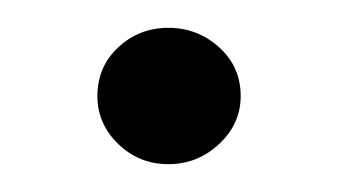

<svg xmlns="http://www.w3.org/2000/svg" viewBox="-20 -349 243 138"><path d="M101 -231Q80 -231 65 -245.5Q50 -260 50 -280Q50 -301 65 -315Q80 -329 101 -329Q122 -329 137.5 -315Q153 -301 153 -280Q153 -260 137.5 -245.5Q122 -231 101 -231Z"/></svg>

Font: Alumni Sans Thin SemiBold
Style: Regular
Weight: 600
Version: Version 1.018